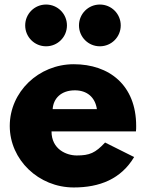

<svg xmlns="http://www.w3.org/2000/svg" viewBox="-20 -811 643 846"><path d="M183 -791C132 -791 91 -750 91 -699C91 -648 132 -607 183 -607C234 -607 275 -648 275 -699C275 -750 234 -791 183 -791ZM420 -791C369 -791 328 -750 328 -699C328 -648 369 -607 420 -607C471 -607 512 -648 512 -699C512 -750 471 -791 420 -791ZM579 -232C580 -238 580 -249 580 -256C580 -436 461 -528 305 -528C150 -528 23 -406 23 -256C23 -107 150 15 305 15C419 15 513 -22 571 -119L443 -183C400 -137 375 -126 318 -126C273 -126 207 -153 207 -232ZM212 -330C215 -377 249 -413 310 -413C362 -413 399 -384 407 -330Z"/></svg>

Font: Hussar Techniczny
Style: Bold 
Weight: 700
Foundry: Cannot Into Space Fonts
Version: Version 0.77